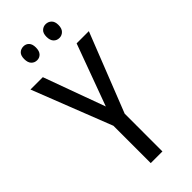

<svg xmlns="http://www.w3.org/2000/svg" viewBox="-282 -949 1000 1000"><g transform="rotate(-45 217.5 -449.5)"><path d="M215 -374 340 -714H430L258 -278V0H172V-275L0 -714H91ZM89 -849Q89 -875 101.5 -887Q114 -899 133 -899Q151 -899 163 -886.5Q175 -874 175 -849Q175 -823 163 -810Q151 -797 133 -797Q114 -797 101.5 -810Q89 -823 89 -849ZM253 -849Q253 -875 266 -887Q279 -899 296 -899Q315 -899 328 -886.5Q341 -874 341 -849Q341 -823 328 -810Q315 -797 297 -797Q278 -797 265.5 -810Q253 -823 253 -849Z"/></g></svg>

Font: Noto Sans Display Condensed
Style: Regular
Weight: 400
Width: 3
Designer: Monotype Design Team
Foundry: Monotype Imaging Inc.
Version: Version 2.003